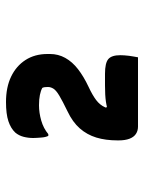

<svg xmlns="http://www.w3.org/2000/svg" viewBox="60 -895 480 640"><g transform="rotate(-90 300.0 -575.0)"><path d="M429 -355Q425 -355 408.5 -355Q392 -355 369 -355Q346 -355 319.5 -355Q293 -355 268.5 -355Q244 -355 225.5 -355Q207 -355 198 -355Q184 -355 173.5 -362Q163 -369 157.5 -383.5Q152 -398 152 -420V-423Q152 -463 161.5 -494Q171 -525 192 -549Q213 -573 249 -590Q284 -607 301.5 -617.5Q319 -628 324.5 -637Q330 -646 330 -655Q330 -661 329.5 -665.5Q329 -670 327 -674Q318 -679 303.5 -682Q289 -685 269 -685Q244 -685 218 -677.5Q192 -670 173 -654H167Q165 -658 163.5 -664Q162 -670 161.5 -677.5Q161 -685 160.5 -691.5Q160 -698 160 -704Q160 -721 164 -736.5Q168 -752 178 -764Q192 -779 216 -787Q240 -795 280 -795Q329 -795 364.5 -778Q400 -761 420 -730Q440 -699 440 -657V-648Q440 -621 427 -597.5Q414 -574 389.5 -555Q365 -536 331 -520Q303 -507 286.5 -494.5Q270 -482 262.5 -465Q255 -448 251 -419L255 -466L274 -451H239Q261 -459 281.5 -462Q302 -465 335 -465H374Q410 -465 423 -454Q436 -443 436 -414Q436 -408 435.5 -400.5Q435 -393 434 -385Q433 -377 431.5 -369Q430 -361 429 -355Z"/></g></svg>

Font: Recursive Monospace Casual ExtraBold
Style: Regular
Weight: 800
Version: Version 1.047